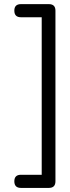

<svg xmlns="http://www.w3.org/2000/svg" viewBox="-20 -815 340 935"><path d="M82 -794.9H217.8Q250 -794.9 250 -763.2V67.9Q250 100.1 217.8 100.1H82Q49.8 100.1 49.8 67.9Q49.8 36.1 82 36.1H183.1V-731H82Q49.8 -731 49.8 -763.2Q49.8 -794.9 82 -794.9Z"/></svg>

Font: Arcon Rounded-
Style: Regular
Weight: 400
Designer: M. Zarth
Foundry: martin zarth - visuelle & digitale kommunikation
Version: Version 1.110;PS 001.110;hotconv 1.0.70;makeotf.lib2.5.58329